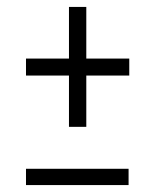

<svg xmlns="http://www.w3.org/2000/svg" viewBox="-20 -534 447 554"><path d="M55 0V-47H351V0ZM229 -514V-365H353V-316H229V-168H179V-316H55V-365H179V-514Z"/></svg>

Font: Fira Sans Extra Condensed Light
Style: Regular
Weight: 300
Width: 1
Designer: Carrois Corporate & Edenspiekermann AG
Foundry: Carrois Corporate GbR & Edenspiekermann AG
Version: Version 4.203